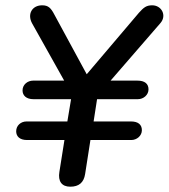

<svg xmlns="http://www.w3.org/2000/svg" viewBox="-20 -697 636 724"><path d="M245 7C277 7 296 -8 301 -41L321 -169H475C496 -169 515 -185 515 -206C515 -227 501 -239 474 -239H333L346 -323H500C521 -323 540 -339 540 -360C540 -381 526 -393 498 -393H397L585 -610C610 -639 589 -677 554 -677C532 -677 522 -669 504 -649L307 -417L185 -642C172 -667 162 -677 139 -677C101 -677 82 -644 101 -609L222 -393H105C84 -393 65 -378 65 -356C65 -337 79 -323 106 -323H248L234 -239H80C59 -239 41 -224 41 -202C41 -183 54 -169 82 -169H223L204 -49C198 -13 213 7 245 7Z"/></svg>

Font: SN Pro Medium
Style: Italic
Weight: 400
Italic angle: -9°
Designer: Tobias Whetton
Foundry: Supernotes
Version: Version 1.001;Glyphs 3.2 (3249)